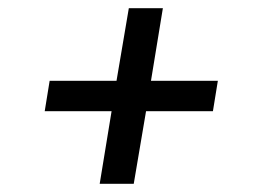

<svg xmlns="http://www.w3.org/2000/svg" viewBox="-20 -574 640 468"><path d="M223 -126 252 -303H89L101 -377H264L294 -554H377L348 -377H511L499 -303H336L306 -126Z"/></svg>

Font: Iosevka Etoile Oblique
Style: Regular
Weight: 400
Italic angle: -9°
Designer: Belleve Invis
Foundry: Belleve Invis
Version: Version 15.5.2; ttfautohint (v1.8.4)